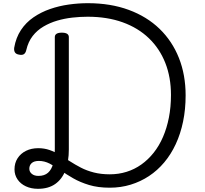

<svg xmlns="http://www.w3.org/2000/svg" viewBox="-20 -1166 1284 1205"><path d="M218 19Q176 19 142.5 3.5Q109 -12 90 -40Q71 -68 71 -103Q71 -143 90.5 -173Q110 -203 143.5 -219.5Q177 -236 220 -236Q258 -236 291 -224.5Q324 -213 355 -194Q386 -175 418.5 -154Q451 -133 487.5 -114Q524 -95 569 -83.5Q614 -72 669 -72Q724 -72 774 -87.5Q824 -103 867 -133.5Q910 -164 944.5 -207.5Q979 -251 1003 -306.5Q1027 -362 1040 -428Q1053 -494 1053 -570Q1053 -681 1017.5 -771Q982 -861 914.5 -926Q847 -991 750 -1026Q653 -1061 530 -1061Q483 -1061 434 -1055.5Q385 -1050 339 -1036.5Q293 -1023 253 -999.5Q213 -976 185 -940Q157 -904 145 -852Q141 -834 130.5 -826.5Q120 -819 100 -823Q81 -826 74 -837Q67 -848 69 -866Q80 -930 111.5 -977.5Q143 -1025 190.5 -1057.5Q238 -1090 294.5 -1109.5Q351 -1129 411.5 -1137.5Q472 -1146 531 -1146Q674 -1146 788 -1104Q902 -1062 981.5 -985Q1061 -908 1103 -802Q1145 -696 1145 -567Q1145 -480 1129 -403Q1113 -326 1083 -261.5Q1053 -197 1010.5 -146.5Q968 -96 915 -61Q862 -26 800 -7Q738 12 669 12Q595 12 539 -5Q483 -22 439.5 -47Q396 -72 360.5 -97Q325 -122 292 -139Q259 -156 224 -156Q194 -156 179 -142.5Q164 -129 164 -107Q164 -88 179.5 -75Q195 -62 221 -62Q259 -62 281.5 -82Q304 -102 314 -140Q324 -178 324 -231V-933Q324 -947 335 -954Q346 -961 368 -961Q390 -961 401 -954Q412 -947 412 -933V-228Q412 -153 391 -97.5Q370 -42 327 -11.5Q284 19 218 19Z"/></svg>

Font: Playwrite BR
Style: Regular
Weight: 400
Designer: Veronika Burian, José Scaglione
Foundry: TypeTogether
Version: Version 1.002